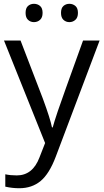

<svg xmlns="http://www.w3.org/2000/svg" viewBox="-20 -748 544 1008"><path d="M1 -535.2H87.9L205.1 -230Q243.7 -125.5 252.9 -79.1H256.8Q263.2 -104 283.4 -164.3Q303.7 -224.6 416 -535.2H502.9L272.9 74.2Q238.8 164.6 193.1 202.4Q147.5 240.2 81.1 240.2Q43.9 240.2 7.8 231.9V167Q34.7 172.9 67.9 172.9Q151.4 172.9 187 79.1L216.8 2.9ZM114.3 -680.2Q114.3 -705.6 127.2 -716.8Q140.1 -728 158.2 -728Q176.8 -728 190.2 -716.8Q203.6 -705.6 203.6 -680.2Q203.6 -655.8 190.2 -643.8Q176.8 -631.8 158.2 -631.8Q140.1 -631.8 127.2 -643.8Q114.3 -655.8 114.3 -680.2ZM300.3 -680.2Q300.3 -705.6 313.2 -716.8Q326.2 -728 344.2 -728Q362.3 -728 375.7 -716.8Q389.2 -705.6 389.2 -680.2Q389.2 -655.8 375.7 -643.8Q362.3 -631.8 344.2 -631.8Q326.2 -631.8 313.2 -643.8Q300.3 -655.8 300.3 -680.2Z"/></svg>

Font: CAA NEO Sans
Style: Regular
Weight: 400
Version: Version 1.10